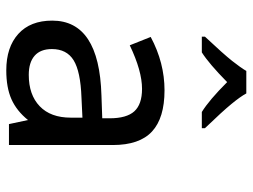

<svg xmlns="http://www.w3.org/2000/svg" viewBox="-114 -670 785 596"><g transform="rotate(90 278.0 -371.5)"><path d="M364.7 -7.3 352.1 -66.4Q323.7 -31.2 287.6 -15.1Q251.5 1 197.8 1Q126 1 84.7 -36.4Q43.5 -73.7 43.5 -141.6Q43.5 -287.6 275.4 -294.4L346.7 -296.9V-319.8Q346.7 -372.6 325 -396.5Q303.2 -420.4 255.4 -420.4Q199.7 -420.4 120.1 -382.3L94.2 -447.3Q134.3 -468.8 175.8 -479.5Q217.3 -490.2 259.8 -490.2Q345.7 -490.2 387.7 -451.4Q429.7 -412.6 429.7 -329.6V-7.3ZM211.9 -68.8Q273.9 -68.8 309.3 -102.8Q344.7 -136.7 344.7 -199.2V-235.4L282.2 -232.4Q201.2 -229.5 166.5 -208Q131.8 -186.5 131.8 -140.6Q131.8 -105 152.6 -86.9Q173.3 -68.8 211.9 -68.8ZM93.3 -615.7Q147 -672.9 168.5 -700Q189.9 -727.1 199.7 -744.1H269.5Q278.8 -726.6 301.8 -698.5Q324.7 -670.4 377.4 -615.7V-606H327.1Q290 -628.9 234.4 -684.6Q176.8 -627.9 142.1 -606H93.3Z"/></g></svg>

Font: XL-Viking
Style: Regular
Weight: 400
Foundry: Ascender Corporation
Version: Version 1.10 March 23, 2015